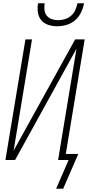

<svg xmlns="http://www.w3.org/2000/svg" viewBox="-20 -975 540 1170"><path d="M329 -815Q300 -815 274 -823.5Q248 -832 231.5 -852Q215 -872 211 -899.5Q207 -927 212 -955H252Q249 -935 251 -914.5Q253 -894 265 -879.5Q277 -865 295.5 -858.5Q314 -852 335 -852Q355 -852 376 -858.5Q397 -865 413.5 -879.5Q430 -894 439 -914.5Q448 -935 452 -955H492Q487 -927 474 -899.5Q461 -872 438 -852Q415 -832 386 -823.5Q357 -815 329 -815ZM322 175 398 0H334L446 -678L72 0H13L135 -735H175L63 -57L438 -735H496L381 -37H457L365 175Z"/></svg>

Font: Iosevka SS04 XLt Obl
Style: Regular
Weight: 200
Italic angle: -9°
Monospace: yes
Designer: Belleve Invis
Foundry: Belleve Invis
Version: Version 19.0.0; ttfautohint (v1.8.4)